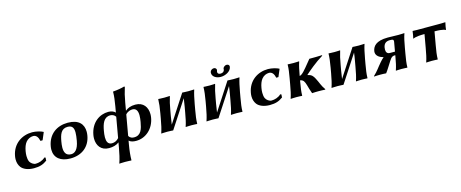

<svg xmlns="http://www.w3.org/2000/svg" viewBox="-47 -1454 5868 2445"><g transform="rotate(-15 2887.0 -231.5)"><path d="M327.8 -389C366.3 -389 390.7 -360 403 -305L431.1 -306L472.2 -403L470.8 -406C442.6 -422 377.6 -439 327.6 -439C193.6 -439 67.5 -359 39.8 -202C37 -186.3 35.7 -171.4 35.7 -157.3C35.7 -115.7 47.4 -81.5 67.7 -54C96.5 -15 159.2 10 234.4 10C310.8 10 357.2 -6 408.9 -44C408.7 -47.6 408.6 -51.7 408.6 -56.4C408.6 -64 409.1 -73 410.8 -83L395.7 -88C361.7 -54 310.2 -40 270.2 -40C241.2 -40 205.6 -65 192.8 -94C184.9 -111.6 180.6 -136.1 180.6 -165.4C180.6 -184.4 182.4 -205.5 186.4 -228C194.8 -275.6 209 -313.8 230.7 -341C255.5 -372.2 292.6 -389 327.8 -389Z M511.3 -205C508.6 -189.4 507.2 -174.6 507.2 -160.4C507.2 -53.9 583.9 10 715.4 10C868.4 10 972.5 -75.8 996.9 -214C1000.1 -231.8 1001.7 -249.1 1001.7 -265.6C1001.7 -366 941.7 -439 796.6 -439C653.6 -439 538.7 -360 511.3 -205ZM780.8 -389C839.7 -389 862 -358.7 862 -293.8C862 -265.1 857.7 -229.6 850.2 -187C829.9 -72 783.2 -40 738.2 -40C667.2 -40 649.2 -91.7 649.2 -149C649.2 -175.7 653.1 -203.6 657.4 -228C672.7 -315 694.8 -389 780.8 -389Z M1276.2 -40C1222.4 -40 1207 -82.3 1207 -135C1207 -162.7 1211.2 -193.2 1216.3 -222C1231.7 -309 1258.9 -390 1343.9 -390C1368.9 -390 1397.2 -380 1414.4 -353L1367 -84C1341.7 -54 1308.2 -40 1276.2 -40ZM1635.9 -390C1690 -390 1705.6 -346.3 1705.6 -292.3C1705.6 -265.4 1701.8 -235.9 1696.9 -208C1681.5 -121 1660.2 -40 1568.2 -40C1545.2 -40 1514.3 -46 1497.9 -78L1545.5 -348C1573.2 -380 1610.9 -390 1635.9 -390ZM1437.2 -482 1423.6 -405C1405.3 -426 1369.6 -439 1331.6 -439C1217.6 -439 1101.2 -363 1073 -203C1070.2 -187.3 1068.8 -171.7 1068.8 -156.5C1068.8 -66.7 1117.6 10 1224.4 10C1274.4 10 1322.5 -2 1357.5 -30L1346.5 32C1333.3 107 1317.8 178 1298.3 232L1298.7 235C1298.7 235 1332.3 232 1374.3 232C1415.3 232 1454.7 235 1454.7 235L1458.3 232C1458.3 175 1465.3 107 1478.5 32L1487.5 -19C1508.7 3 1543.4 10 1581.4 10C1712.4 10 1815.9 -89 1839.7 -224C1842.5 -240.2 1844 -256.2 1844 -271.8C1844 -363.1 1794.4 -439 1687.6 -439C1627.6 -439 1583.4 -421 1553.7 -394L1572.3 -500C1585.6 -575 1597.7 -627 1617.5 -688C1618.7 -695 1617.3 -698 1609.3 -698C1577.5 -688 1510.4 -676 1460.8 -673L1457.3 -670C1457.4 -666.8 1457.5 -663.4 1457.5 -659.9C1457.5 -616.6 1449.6 -552.3 1437.2 -482Z M2063.6 3H2070.3L2306.1 -358.3C2302.3 -325.6 2296.4 -290.6 2289.3 -250L2276.7 -179C2263.7 -105 2253.7 -54 2235.2 0L2235.6 3C2235.6 3 2276.2 0 2311.2 0C2345.2 0 2384.6 3 2384.6 3L2387.2 0C2388.2 -57 2395.5 -104 2408.7 -179L2421.3 -250C2435.5 -325 2445.2 -374.5 2462.8 -429L2461.4 -432C2461.4 -432 2420.8 -429 2386.8 -429C2351.8 -429 2312.4 -432 2312.4 -432H2305.4L2071.3 -72.2C2074.9 -103.6 2080.4 -137.2 2087.9 -180L2100.1 -249C2113.5 -325 2123.8 -372 2141.8 -429L2140.4 -432C2140.4 -432 2102.8 -429 2068.8 -429C2033.8 -429 1990.4 -432 1990.4 -432L1988.8 -429C1987.5 -376 1981.4 -324.5 1968.1 -249L1955.9 -180C1942.7 -104.9 1931.1 -53.5 1913.2 0L1913.6 3C1913.6 3 1958.2 0 1993.2 0C2027.5 0 2063.6 3 2063.6 3Z M2975.9 -590C2976.4 -592.9 2976.7 -595.6 2976.7 -598.1C2976.7 -618.5 2961 -628 2939.6 -628C2921.6 -628 2896.3 -609 2893.3 -592C2892.8 -589 2892.4 -587 2893 -585C2893.5 -582 2893 -579 2892.5 -576C2888.6 -554 2869.9 -539 2840.9 -539C2814.5 -539 2801.9 -551.4 2801.9 -569.4C2801.9 -571.8 2802.2 -574.4 2802.6 -577C2803 -579 2803.5 -582 2805 -585C2807 -588.8 2807.8 -592.3 2807.8 -597.3C2807.8 -612.2 2794.7 -628 2774.6 -628C2751.6 -628 2727.8 -612 2723.9 -590C2723.2 -585.8 2722.8 -581.6 2722.8 -577.6C2722.8 -530.3 2772.8 -498 2832.7 -498C2896.7 -498 2966.2 -535 2975.9 -590ZM2660.4 3H2667.1L2902.8 -358.3C2899 -325.6 2893.1 -290.6 2886 -250L2873.5 -179C2860.4 -105 2850.4 -54 2831.9 0L2832.4 3C2832.4 3 2872.9 0 2907.9 0C2941.9 0 2981.4 3 2981.4 3L2983.9 0C2984.9 -57 2992.2 -104 3005.5 -179L3018 -250C3032.2 -325 3041.9 -374.5 3059.5 -429L3058.1 -432C3058.1 -432 3017.5 -429 2983.5 -429C2948.5 -429 2909.1 -432 2909.1 -432H2902.1L2668 -72.2C2671.7 -103.6 2677.1 -137.2 2684.6 -180L2696.8 -249C2710.2 -325 2720.5 -372 2738.5 -429L2737.1 -432C2737.1 -432 2699.5 -429 2665.5 -429C2630.5 -429 2587.1 -432 2587.1 -432L2585.5 -429C2584.2 -376 2578.1 -324.5 2564.8 -249L2552.6 -180C2539.4 -104.9 2527.8 -53.5 2509.9 0L2510.4 3C2510.4 3 2554.9 0 2589.9 0C2624.2 0 2660.4 3 2660.4 3Z M3436.8 -389C3475.3 -389 3499.7 -360 3512 -305L3540.1 -306L3581.2 -403L3579.8 -406C3551.6 -422 3486.6 -439 3436.6 -439C3302.6 -439 3176.5 -359 3148.8 -202C3146 -186.3 3144.7 -171.4 3144.7 -157.3C3144.7 -115.7 3156.4 -81.5 3176.7 -54C3205.5 -15 3268.2 10 3343.4 10C3419.8 10 3466.2 -6 3517.9 -44C3517.7 -47.6 3517.6 -51.7 3517.6 -56.4C3517.6 -64 3518.1 -73 3519.8 -83L3504.7 -88C3470.7 -54 3419.2 -40 3379.2 -40C3350.2 -40 3314.6 -65 3301.8 -94C3293.9 -111.6 3289.6 -136.1 3289.6 -165.4C3289.6 -184.4 3291.4 -205.5 3295.4 -228C3303.8 -275.6 3318 -313.8 3339.7 -341C3364.5 -372.2 3401.6 -389 3436.8 -389Z M3904.9 -238.3C3950.4 -279.5 4047 -362.5 4149 -424.5L4148.4 -432C4128.8 -429 4007.8 -429 3980.8 -429C3926.7 -366.5 3873.8 -289.5 3828.8 -259C3822.8 -254.9 3814 -251.6 3805.1 -249.2L3805.3 -250C3819.5 -325 3827.8 -372 3846.8 -429L3845.4 -432C3845.4 -432 3804.8 -429 3770.8 -429C3735.8 -429 3696.4 -432 3696.4 -432L3694.8 -429C3694.3 -375 3685.8 -321 3673.3 -250L3672.9 -248L3660.7 -179C3647.7 -105 3637.7 -54 3619.2 0L3619.6 3C3619.6 3 3660.2 0 3695.2 0C3729.2 0 3768.6 3 3768.6 3L3771.2 0C3772.2 -57 3779.5 -104 3792.7 -179L3795.5 -194.7C3839.3 -187.5 3850.1 -161.9 3865.1 -113C3876.5 -75.7 3883.6 -42 3901.6 3C3916 1 3969.2 0 3985.2 0C4001.2 0 4066 1 4073.6 3L4076.7 -3C4034.1 -62 4027.2 -101.4 3994 -163.5C3973.7 -201.5 3958.5 -223.5 3904.6 -235Z M4308.6 3H4315.3L4551.1 -358.3C4547.3 -325.6 4541.4 -290.6 4534.3 -250L4521.7 -179C4508.7 -105 4498.7 -54 4480.2 0L4480.6 3C4480.6 3 4521.2 0 4556.2 0C4590.2 0 4629.6 3 4629.6 3L4632.2 0C4633.2 -57 4640.5 -104 4653.7 -179L4666.3 -250C4680.5 -325 4690.2 -374.5 4707.8 -429L4706.4 -432C4706.4 -432 4665.8 -429 4631.8 -429C4596.8 -429 4557.4 -432 4557.4 -432H4550.4L4316.3 -72.2C4319.9 -103.6 4325.4 -137.2 4332.9 -180L4345.1 -249C4358.5 -325 4368.8 -372 4386.8 -429L4385.4 -432C4385.4 -432 4347.8 -429 4313.8 -429C4278.8 -429 4235.4 -432 4235.4 -432L4233.8 -429C4232.5 -376 4226.4 -324.5 4213.1 -249L4200.9 -180C4187.7 -104.9 4176.1 -53.5 4158.2 0L4158.6 3C4158.6 3 4203.2 0 4238.2 0C4272.5 0 4308.6 3 4308.6 3Z M5057.6 -235H4992.6C4955.9 -235 4941.1 -257.9 4941.1 -292.6C4941.1 -301.4 4942 -310.9 4943.8 -321C4952.1 -368 4980 -393 5031.5 -393C5065 -393 5080.3 -390 5080.3 -368.8C5080.3 -365.4 5079.9 -361.5 5079.1 -357ZM4896.7 -201.5C4882.9 -191.4 4867.3 -174 4846.8 -151C4796.8 -94 4777.2 -57 4718.7 -3L4719.6 3C4727 1 4787.2 0 4802.2 0C4817.2 0 4865 1 4877.6 3C4908.9 -38 4925.5 -70 4948.5 -104C4980 -152 4995.2 -190 5040.7 -190H5049.7L5046 -169C5032.9 -95 5025.2 -57 5006.2 0L5007.6 3C5007.6 3 5045.2 0 5079.2 0C5114.2 0 5156.6 3 5156.6 3L5158.2 0C5158.7 -54 5167.2 -108 5179.6 -178L5192.4 -251C5205.3 -324 5215.3 -375 5233.8 -429L5233.4 -432C5233.4 -432 5189.8 -429 5154.8 -429C5100.2 -429 5052.4 -432 5015.4 -432C4854.4 -432 4815 -367.5 4804.8 -310C4803.9 -304.9 4803.5 -300.1 4803.5 -295.4C4803.5 -244.2 4853.9 -214.7 4897.6 -206.4Z M5478.7 -354 5448 -180C5434.8 -105 5424.8 -54 5406.3 0L5406.7 3C5406.7 3 5447.3 0 5482.3 0C5516.3 0 5555.7 3 5555.7 3L5558.3 0C5559.3 -57 5566.6 -104 5580 -180L5610.7 -354C5735.7 -354 5755 -333 5755 -333L5757.5 -336C5758 -350 5767.3 -403 5773.9 -429L5772.3 -431C5757.1 -430 5735.9 -429 5716.9 -429H5398.9C5379.9 -429 5359.1 -430 5344.3 -431L5341.9 -429C5339.3 -403 5330 -350 5325.5 -336L5327 -333C5327 -333 5353.7 -354 5478.7 -354Z"/></g></svg>

Font: Linux Biolinum O 
Style: Bold Italic
Weight: 700
Designer: Philipp H. Poll
Foundry: Philipp H. Poll
Version: Version 1.3.2